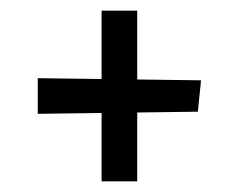

<svg xmlns="http://www.w3.org/2000/svg" viewBox="-20 -471 449 361"><path d="M171 -130V-451H238V-130ZM51 -257V-324L358 -320L352 -261Z"/></svg>

Font: Ruluko
Style: Regular
Weight: 400
Designer: Ana Sanfelippo, Angelica Diaz, Meme Hernandez
Foundry: Ana Sanfelippo, Angelica Diaz y Meme Hernandez
Version: Version 1.001